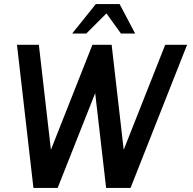

<svg xmlns="http://www.w3.org/2000/svg" viewBox="-20 -919 942 939"><path d="M143.5 0 63 -700H170L229 -186.5L432 -700H526L585 -186.5L788 -700H895L618.5 0H499L445.5 -463.5L262 0ZM565 -899 641 -755H571.5L500.5 -853.5L402 -755H333L448.5 -899Z"/></svg>

Font: Urbanist SemiBold
Style: Italic
Weight: 600
Italic angle: -8°
Designer: Corey Hu
Foundry: Corey Hu
Version: Version 1.321; ttfautohint (v1.8.4.7-5d5b)